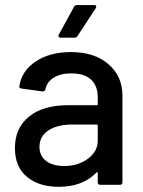

<svg xmlns="http://www.w3.org/2000/svg" viewBox="-20 -720 557 748"><path d="M255.9 -517.1Q348.6 -517.1 402.8 -469.7Q457 -422.4 457 -348.1V-9.8Q457 0 446.8 0H371.1Q360.8 0 360.8 -9.8V-45.9Q360.8 -51.3 356 -47.9Q301.8 7.8 209 7.8Q131.8 7.8 85 -31Q38.1 -69.8 38.1 -143.1Q38.1 -221.2 92.8 -265.6Q147.5 -310.1 245.1 -310.1H356.9Q360.8 -310.1 360.8 -314V-340.8Q360.8 -385.7 334.7 -409.9Q308.6 -434.1 257.8 -434.1Q216.3 -434.1 189.7 -417.7Q163.1 -401.4 157.2 -373Q154.3 -362.3 145 -363.8L64 -375Q53.7 -376.5 55.2 -382.8Q63.5 -442.9 118.4 -480Q173.3 -517.1 255.9 -517.1ZM230 -73.2Q284.2 -73.2 322.5 -101.6Q360.8 -129.9 360.8 -171.9V-231Q360.8 -234.9 356.9 -234.9H263.2Q203.1 -234.9 168.5 -211.9Q133.8 -189 133.8 -147.9Q133.8 -112.3 159.9 -92.8Q186 -73.2 230 -73.2ZM270 -573.2H216.8Q210.9 -573.2 208.5 -576.7Q206.1 -580.1 209 -585L268.1 -692.9Q271 -700.2 279.8 -700.2H347.2Q353 -700.2 354.5 -696.8Q356 -693.4 353 -688L282.2 -580.1Q278.3 -573.2 270 -573.2Z"/></svg>

Font: Gruenseis Font Medium
Style: Regular
Weight: 500
Designer: Jeremy Tribby
Foundry: Tribby Type
Version: Version 1.408;Glyphs 3.1.2 (3151)